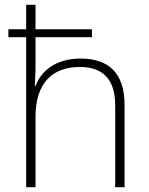

<svg xmlns="http://www.w3.org/2000/svg" viewBox="-20 -780 622 800"><path d="M128 -760H89V-658H15V-625H89V0H128V-293C128 -433 197 -501 313 -501C407 -501 460 -451 460 -341V0H499V-343C499 -475 433 -536 316 -536C212 -536 151 -484 128 -422H125C126 -450 128 -471 128 -500V-625H363V-658H128Z"/></svg>

Font: Noto Sans Gurmukhi ExtraLight
Style: Regular
Weight: 200
Designer: Jelle Bosma - Monotype Design Team
Foundry: Monotype Imaging Inc.
Version: Version 2.004